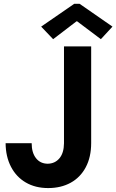

<svg xmlns="http://www.w3.org/2000/svg" viewBox="-20 -958 598 986"><path d="M8.8 -222.7H142.6Q142.6 -174.3 164.6 -146Q186.5 -117.7 224.6 -117.2Q262.2 -117.7 285.2 -145Q308.1 -172.4 308.6 -221.7V-719.7H448.2V-223.6Q448.2 -151.4 420.4 -99.1Q392.6 -46.9 342.8 -19.5Q293 7.8 227.5 7.8Q161.6 7.8 112.5 -20.8Q63.5 -49.3 36.4 -101.6Q9.3 -153.8 8.8 -222.7ZM191.4 -821.3 361.3 -938.5H388.7L557.6 -821.3L498 -756.8L376 -848.6H373L252.9 -756.8Z"/></svg>

Font: Reddit Sans Fudge
Style: Bold
Weight: 700
Designer: Stephen Hutchings
Foundry: Reddit
Version: Version 1.013